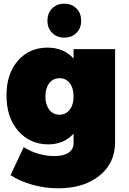

<svg xmlns="http://www.w3.org/2000/svg" viewBox="-20 -812 694 1036"><path d="M236 -700Q236 -741 261.5 -766.5Q287 -792 327 -792Q367 -792 392.5 -766.5Q418 -741 418 -700Q418 -660 392.5 -634.5Q367 -609 327 -609Q287 -609 261.5 -634.5Q236 -660 236 -700ZM377 -547H601V-45Q601 68 516.5 136Q432 204 295 204Q220 204 151.5 184Q83 164 37 133L108 -18Q185 30 275 30Q324 30 350.5 11.5Q377 -7 377 -39V-91Q325 -33 240 -33Q142 -33 78.5 -105.5Q15 -178 15 -297Q15 -414 76.5 -484.5Q138 -555 236 -555Q324 -555 377 -496ZM377 -291Q377 -336 356.5 -363Q336 -390 301 -390Q266 -390 245.5 -363Q225 -336 225 -291Q225 -247 246 -220Q267 -193 301 -193Q335 -193 356 -220Q377 -247 377 -291Z"/></svg>

Font: MontserratBlack
Style: Regular
Weight: 900
Designer: Julieta Ulanovsky
Foundry: Julieta Ulanovsky
Version: Version 4.000